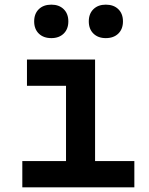

<svg xmlns="http://www.w3.org/2000/svg" viewBox="-20 -806 640 826"><path d="M76 0V-113H264V-437H96V-550H389V-113H558V0ZM435 -642Q402 -642 382 -661.5Q362 -681 362 -714Q362 -747 382 -766.5Q402 -786 435 -786Q469 -786 489 -766.5Q509 -747 509 -714Q509 -681 489 -661.5Q469 -642 435 -642ZM201 -642Q167 -642 147 -661.5Q127 -681 127 -714Q127 -747 147 -766.5Q167 -786 201 -786Q234 -786 254 -766.5Q274 -747 274 -714Q274 -681 254 -661.5Q234 -642 201 -642Z"/></svg>

Font: NKDuy Mono
Style: Bold
Weight: 700
Monospace: yes
Designer: NKDuy
Foundry: NKDuy
Version: Version 2.251; ttfautohint (v1.8.4.7-5d5b)